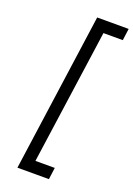

<svg xmlns="http://www.w3.org/2000/svg" viewBox="-168 -763 713 1026"><g transform="rotate(20 188.5 -250.0)"><path d="M198 -700H377L368 -633H258L150 133H260L251 200H72Z"/></g></svg>

Font: Fivo Sans Modern
Style: Italic
Weight: 400
Designer: Alexander Slobzheninov
Foundry: Alexander Slobzheninov
Version: 1.0